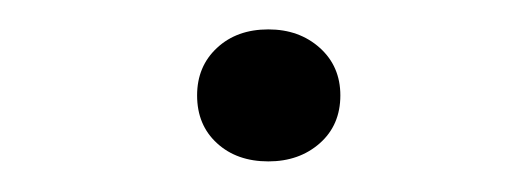

<svg xmlns="http://www.w3.org/2000/svg" viewBox="-20 -588 352 128"><path d="M158.9 -480.4Q137.9 -480.4 124.7 -492.5Q111.4 -504.6 111.4 -524.4Q111.4 -543.8 124.7 -556.1Q137.9 -568.4 158.9 -568.4Q179.5 -568.4 193.2 -556.1Q206.9 -543.8 206.9 -524.4Q206.9 -504.6 193.2 -492.5Q179.5 -480.4 158.9 -480.4Z"/></svg>

Font: Jaldi
Style: Regular
Weight: 400
Designer: Pablo Cosgaya and Nicolas Silva
Foundry: Omnibus-Type
Version: Version 1.001;PS 001.001;hotconv 1.0.70;makeotf.lib2.5.58329